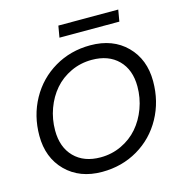

<svg xmlns="http://www.w3.org/2000/svg" viewBox="-123 -971 1033 1090"><g transform="rotate(-15 393.0 -426.5)"><path d="M755.9 -416Q755.9 -297.4 702.6 -200.7Q649.4 -104 555.2 -48.6Q460.9 6.8 344.2 6.8Q212.9 6.8 132.3 -73.7Q51.8 -154.3 51.8 -283.2Q51.8 -400.9 105.2 -497.6Q158.7 -594.2 252.9 -649.7Q347.2 -705.1 462.9 -705.1Q595.7 -705.1 675.8 -624.8Q755.9 -544.4 755.9 -416ZM146 -289.1Q146 -190.4 202.6 -132.8Q259.3 -75.2 356.9 -75.2Q422.9 -75.2 480.2 -102.3Q537.6 -129.4 577.1 -175Q616.7 -220.7 639.4 -282Q662.1 -343.3 662.1 -410.2Q662.1 -508.8 605.2 -565.9Q548.3 -623 450.2 -623Q383.8 -623 326.4 -595.9Q269 -568.8 229.7 -523.2Q190.4 -477.5 168.2 -416.7Q146 -356 146 -289.1ZM306.2 -792 317.9 -859.9H669.9L658.2 -792Z"/></g></svg>

Font: Poppins
Style: Italic
Weight: 400
Italic angle: -10°
Designer: Ninad Kale (Devanagari), Jonny Pinhorn (Latin)
Foundry: Indian Type Foundry
Version: Version 3.200;PS 1.000;hotconv 16.6.54;makeotf.lib2.5.65590